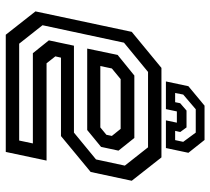

<svg xmlns="http://www.w3.org/2000/svg" viewBox="-52 -678 730 666"><g transform="rotate(90 313.0 -345.0)"><path d="M526 -540 607 -437 576.5 -294.5 452 -191.5H180L175.5 -172L199.5 -141.5H537L507 0H100.5L19.5 -103L90.5 -437L215.5 -540ZM458.5 -446 502.5 -391 489.5 -330.5 431 -282.5H148.5L170.5 -388L242 -446ZM491 -493.5H229.5L128 -410L67.5 -127.5L131.5 -46.5H467.5L477.5 -94H164.5L120 -149.5L138.5 -236.5H440L533 -313L554.5 -413ZM427 -398.5H254.5L217.5 -368L209 -328H422L447.5 -349L451.5 -368ZM465.5 -689.5 510 -633.5 493.5 -555.5H397.5L405.5 -593.5H366.5L358.5 -555.5H262.5L279 -633.5L346.5 -689.5ZM440 -659H359L308 -615.5L302.5 -587.5H334.5L338 -605L363.5 -627H422L438 -605L434 -587.5H466L472 -615.5Z"/></g></svg>

Font: Tourney Thin Medium
Style: Italic
Weight: 500
Italic angle: -12°
Version: Version 1.015